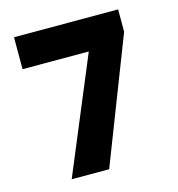

<svg xmlns="http://www.w3.org/2000/svg" viewBox="-104 -780 807 871"><g transform="rotate(-15 300.0 -345.0)"><path d="M40 -540V-690H529V-585L302 0H126L351 -540Z"/></g></svg>

Font: Radio Canada
Style: Bold
Weight: 700
Designer: Charles Daoud, Etienne Aubert Bonn, Alexandre Saumier Demers, Jacques Le Bailly
Foundry: Radio-Canada
Version: Version 2.104; ttfautohint (v1.8.4.7-5d5b);gftools[0.9.28.de